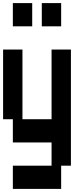

<svg xmlns="http://www.w3.org/2000/svg" viewBox="-20 -1050 540 1240"><path d="M63 -880V-1030H188V-880ZM250 -880V-1030H375V-880ZM63 170V20H313V-130H63V-280H0V-730H125V-280H313V-730H438V20H375V170Z"/></svg>

Font: 2P VHS
Style: Regular
Weight: 400
Designer: CodeMan38
Foundry: CodeMan38
Version: Version 3.000